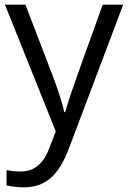

<svg xmlns="http://www.w3.org/2000/svg" viewBox="-20 -555 544 815"><path d="M1 -535.2H87.9L205.1 -230Q243.7 -125.5 252.9 -79.1H256.8Q263.2 -104 283.4 -164.3Q303.7 -224.6 416 -535.2H502.9L272.9 74.2Q238.8 164.6 193.1 202.4Q147.5 240.2 81.1 240.2Q43.9 240.2 7.8 231.9V167Q34.7 172.9 67.9 172.9Q151.4 172.9 187 79.1L216.8 2.9Z"/></svg>

Font: f0_44652 
Style: Regular
Weight: 400
Foundry: Ascender Corporation
Version: Version 1.10